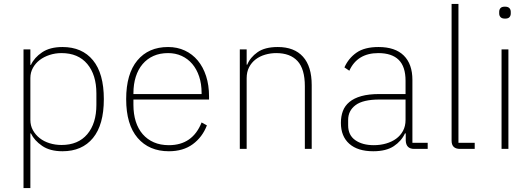

<svg xmlns="http://www.w3.org/2000/svg" viewBox="-20 -760 2715 980"><path d="M100 -508H135V-429H138Q155 -466 195 -493Q235 -520 299 -520Q399 -520 454.5 -452.5Q510 -385 510 -254Q510 -123 454.5 -55.5Q399 12 299 12Q235 12 195 -15.5Q155 -43 138 -79H135V200H100ZM294 -20Q379 -20 425.5 -75Q472 -130 472 -225V-283Q472 -378 425.5 -433.5Q379 -489 294 -489Q262 -489 233 -479.5Q204 -470 182.5 -453.5Q161 -437 148 -413.5Q135 -390 135 -362V-148Q135 -119 148 -95.5Q161 -72 182.5 -55Q204 -38 233 -29Q262 -20 294 -20Z M842 12Q741 12 682.5 -56Q624 -124 624 -254Q624 -383 681 -451.5Q738 -520 838 -520Q885 -520 923.5 -502Q962 -484 989.5 -451Q1017 -418 1032 -371.5Q1047 -325 1047 -268V-252H661V-225Q661 -178 673 -140Q685 -102 708.5 -75Q732 -48 765.5 -33.5Q799 -19 842 -19Q963 -19 1009 -135L1036 -120Q1013 -60 964 -24Q915 12 842 12ZM838 -489Q796 -489 763.5 -474.5Q731 -460 708 -433Q685 -406 673 -368Q661 -330 661 -284V-280H1009V-286Q1009 -332 996.5 -369.5Q984 -407 961.5 -433.5Q939 -460 907.5 -474.5Q876 -489 838 -489Z M1204 0V-508H1239V-430H1242Q1257 -467 1294.5 -493.5Q1332 -520 1398 -520Q1482 -520 1526.5 -470.5Q1571 -421 1571 -326V0H1536V-320Q1536 -408 1498.5 -448.5Q1461 -489 1390 -489Q1361 -489 1333.5 -481Q1306 -473 1285 -457Q1264 -441 1251.5 -417Q1239 -393 1239 -361V0Z M2094 0Q2053 0 2051 -42V-79H2047Q2029 -40 1990 -14Q1951 12 1885 12Q1806 12 1763 -26Q1720 -64 1720 -133Q1720 -166 1730 -193Q1740 -220 1763.5 -239.5Q1787 -259 1824.5 -269.5Q1862 -280 1917 -280H2050V-348Q2050 -420 2015 -454.5Q1980 -489 1911 -489Q1804 -489 1763 -399L1738 -416Q1759 -463 1800 -491.5Q1841 -520 1912 -520Q1997 -520 2041 -476.5Q2085 -433 2085 -352V-31H2163V0ZM1888 -19Q1921 -19 1950.5 -27.5Q1980 -36 2002 -52Q2024 -68 2037 -92Q2050 -116 2050 -148V-252H1917Q1833 -252 1795 -223.5Q1757 -195 1757 -148V-120Q1757 -70 1793.5 -44.5Q1830 -19 1888 -19Z M2328 0Q2285 0 2285 -42V-740H2320V-31H2403V0Z M2558 -665Q2542 -665 2535 -672.5Q2528 -680 2528 -691V-700Q2528 -711 2534.5 -718.5Q2541 -726 2557 -726Q2573 -726 2580 -718.5Q2587 -711 2587 -700V-691Q2587 -680 2580.5 -672.5Q2574 -665 2558 -665ZM2540 -508H2575V0H2540Z"/></svg>

Font: IBM Plex Sans KR ExtLt
Style: Regular
Weight: 200
Designer: Mike Abbink; Paul van der Laan; Pieter van Rosmalen; Wujin Sim; Chorong Kim; Dohee Lee;
Foundry: Sandoll Inc.
Version: Version 1.002